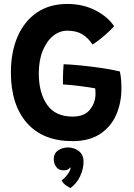

<svg xmlns="http://www.w3.org/2000/svg" viewBox="-20 -689 678 970"><path d="M346 24Q196.5 24 115.8 -68Q35 -160 35 -323Q35 -424.5 68.2 -502.5Q101.5 -580.5 165.2 -624.8Q229 -669 320.5 -669Q399.5 -669 462 -636.8Q524.5 -604.5 556.5 -556.5Q548.5 -547 530.2 -529.8Q512 -512.5 489.8 -494.5Q467.5 -476.5 447.5 -464Q426 -497 396 -515.5Q366 -534 320 -534Q281 -534 248.2 -507.5Q215.5 -481 195.8 -432.5Q176 -384 176 -318Q176 -220 217.8 -160Q259.5 -100 347 -100Q406 -100 434.2 -134.8Q462.5 -169.5 462.5 -215Q462.5 -230.5 461 -242.5Q451.5 -244.5 430.8 -247.8Q410 -251 384.8 -254Q359.5 -257 336 -259.5Q312.5 -262 298 -262.5Q297.5 -274.5 298 -294Q298.5 -313.5 299.2 -332.8Q300 -352 301.5 -364.5Q337.5 -363.5 389.5 -358.2Q441.5 -353 494.2 -345.2Q547 -337.5 585.5 -328Q590 -308.5 591.8 -285.5Q593.5 -262.5 593.5 -243Q593.5 -169 566.8 -108.5Q540 -48 485.2 -12Q430.5 24 346 24ZM336 261Q331 259 316.2 249.5Q301.5 240 291 222.5Q299.5 217 310 205.8Q320.5 194.5 328.2 182Q336 169.5 336 161.5Q336 157.5 335 156Q331 162 323.5 166.8Q316 171.5 300.5 171.5Q276 171.5 263.8 153.8Q251.5 136 251.5 115.5Q251.5 86 273.5 71Q295.5 56 324 56Q354.5 56 378.2 74.2Q402 92.5 402 127.5Q402 164.5 385 201Q368 237.5 336 261Z"/></svg>

Font: Grandstander SemiBold
Style: Regular
Weight: 600
Designer: Tyler Finck
Foundry: Etcetera Type Co
Version: Version 1.200; ttfautohint (v1.8.3)